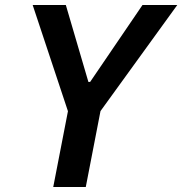

<svg xmlns="http://www.w3.org/2000/svg" viewBox="-20 -750 731 770"><path d="M324 0 383 -304.5 691 -730H551.5L341.5 -421.5H334.5L244 -730H111L252.5 -304L193.5 0Z"/></svg>

Font: Monaspace Neon SemiBold
Style: Italic
Weight: 600
Italic angle: -11°
Designer: Riley Cran & the Lettermatic Team
Foundry: Lettermatic
Version: Version 1.200 (Monaspace Neon)